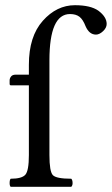

<svg xmlns="http://www.w3.org/2000/svg" viewBox="-20 -718 430 738"><path d="M170 -486V-122Q170 -59 183 -45Q196 -31 254 -31Q259 -26 259 -14Q259 -5 254 0H131H21Q17 -4 17 -14Q17 -27 21 -31Q64 -31 77.5 -46.5Q91 -62 91 -122V-390H22Q17 -390 17 -396V-409Q17 -417 22.5 -424Q28 -431 40 -431H91V-469Q91 -578 144.5 -638Q198 -698 268 -698Q328 -698 358 -677Q390 -653 390 -626Q390 -611 376 -598Q362 -585 349 -585Q323 -585 309 -617Q299 -643 285.5 -653.5Q272 -664 249 -664Q170 -664 170 -486Z"/></svg>

Font: Triodion Unicode
Style: Normal
Weight: 400
Version: Version 1.1